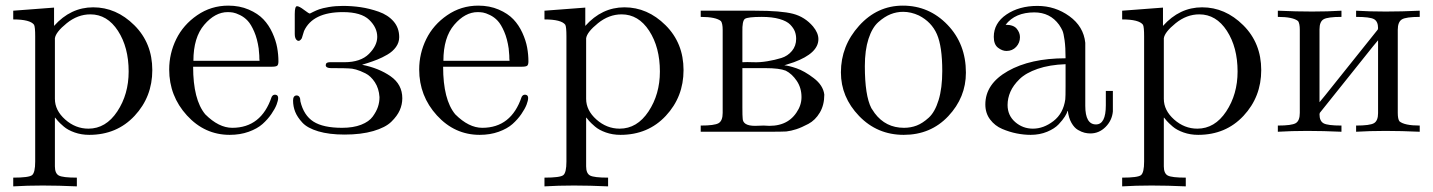

<svg xmlns="http://www.w3.org/2000/svg" viewBox="-20 -469 5089 682"><path d="M175 122Q175 147 189 154.5Q203 162 253 162V193Q188 190 131.5 190Q75 190 27 193V162Q83 162 94 153Q105 144 105 105V-340Q105 -373 101 -381Q87 -400 27 -400V-431L172 -442V-377Q231 -443 311 -443Q393 -443 457 -379.5Q521 -316 521 -220Q521 -125 458 -57.5Q395 10 297 10Q269 10 245 1.5Q221 -7 206.5 -19.5Q192 -32 185.5 -39.5Q179 -47 176 -51H175ZM175 -118Q175 -77 211.5 -44.5Q248 -12 294 -12Q356 -12 396.5 -73Q437 -134 437 -215Q437 -301 399 -359.5Q361 -418 301 -418Q256 -418 217 -386.5Q178 -355 175 -333Z M791 -449Q831 -449 863.5 -435Q896 -421 915.5 -400.5Q935 -380 947.5 -352.5Q960 -325 964.5 -300Q969 -275 969 -251Q969 -239 964.5 -235.5Q960 -232 945 -232H666Q666 -115 709 -63Q757 -15 805 -15Q908 -15 945 -125Q950 -134 959 -132.5Q968 -131 968 -121Q968 -112 962.5 -97.5Q957 -83 944 -64Q931 -45 912.5 -28.5Q894 -12 863.5 -1Q833 10 796 10Q707 10 644 -59Q581 -128 581 -222Q581 -279 606 -330Q631 -381 680.5 -415Q730 -449 791 -449ZM899 -296Q894 -331 883 -356.5Q872 -382 860 -395Q848 -408 832.5 -415.5Q817 -423 807.5 -424.5Q798 -426 789 -426Q744 -426 705.5 -381Q667 -336 667 -253H902Q901 -259 901 -272L899 -295Z M1198 -448Q1230 -448 1261 -443.5Q1292 -439 1325 -427.5Q1358 -416 1378 -393Q1398 -370 1398 -337Q1398 -318 1386.5 -302Q1375 -286 1356 -275Q1337 -264 1320.5 -257.5Q1304 -251 1285.5 -245Q1267 -239 1266 -239Q1326 -227 1367.5 -198Q1409 -169 1409 -120Q1409 -98 1400 -77.5Q1391 -57 1370 -36.5Q1349 -16 1306 -3.5Q1263 9 1204 9Q1149 9 1110.5 -2.5Q1072 -14 1054 -33.5Q1036 -53 1028.5 -72Q1021 -91 1021 -112Q1021 -129 1033 -130Q1047 -130 1047 -109Q1059 -59 1093.5 -37Q1128 -15 1195 -15Q1235 -15 1263 -26Q1291 -37 1304 -55Q1317 -73 1322.5 -89.5Q1328 -106 1328 -124Q1326 -155 1311.5 -177Q1297 -199 1278 -208.5Q1259 -218 1244.5 -222Q1230 -226 1219 -226Q1209 -227 1156 -227Q1138 -227 1137 -237Q1137 -248 1151 -248H1203Q1261 -248 1290.5 -277.5Q1320 -307 1320 -338Q1320 -371 1291.5 -398.5Q1263 -426 1198 -426Q1091 -426 1060 -359L1052 -333Q1044 -320 1035.5 -325.5Q1027 -331 1027 -348V-419Q1027 -447 1035 -447Q1043 -447 1060.5 -433.5Q1078 -420 1081 -421Q1083 -422 1093 -427Q1103 -432 1114 -436Q1125 -440 1148 -444Q1171 -448 1198 -448Z M1679 -449Q1719 -449 1751.5 -435Q1784 -421 1803.5 -400.5Q1823 -380 1835.5 -352.5Q1848 -325 1852.5 -300Q1857 -275 1857 -251Q1857 -239 1852.5 -235.5Q1848 -232 1833 -232H1554Q1554 -115 1597 -63Q1645 -15 1693 -15Q1796 -15 1833 -125Q1838 -134 1847 -132.5Q1856 -131 1856 -121Q1856 -112 1850.5 -97.5Q1845 -83 1832 -64Q1819 -45 1800.5 -28.5Q1782 -12 1751.5 -1Q1721 10 1684 10Q1595 10 1532 -59Q1469 -128 1469 -222Q1469 -279 1494 -330Q1519 -381 1568.5 -415Q1618 -449 1679 -449ZM1787 -296Q1782 -331 1771 -356.5Q1760 -382 1748 -395Q1736 -408 1720.5 -415.5Q1705 -423 1695.5 -424.5Q1686 -426 1677 -426Q1632 -426 1593.5 -381Q1555 -336 1555 -253H1790Q1789 -259 1789 -272L1787 -295Z M2062 122Q2062 147 2076 154.5Q2090 162 2140 162V193Q2075 190 2018.5 190Q1962 190 1914 193V162Q1970 162 1981 153Q1992 144 1992 105V-340Q1992 -373 1988 -381Q1974 -400 1914 -400V-431L2059 -442V-377Q2118 -443 2198 -443Q2280 -443 2344 -379.5Q2408 -316 2408 -220Q2408 -125 2345 -57.5Q2282 10 2184 10Q2156 10 2132 1.5Q2108 -7 2093.5 -19.5Q2079 -32 2072.5 -39.5Q2066 -47 2063 -51H2062ZM2062 -118Q2062 -77 2098.5 -44.5Q2135 -12 2181 -12Q2243 -12 2283.5 -73Q2324 -134 2324 -215Q2324 -301 2286 -359.5Q2248 -418 2188 -418Q2143 -418 2104 -386.5Q2065 -355 2062 -333Z M2766 -237Q2781 -236 2809 -226.5Q2837 -217 2870.5 -191.5Q2904 -166 2908 -133Q2908 -96 2892 -69Q2876 -42 2851.5 -29Q2827 -16 2808.5 -10Q2790 -4 2773 -2Q2764 -1 2688 -1H2469V-23Q2518 -23 2532.5 -31.5Q2547 -40 2547 -68V-363Q2547 -385 2541 -394Q2523 -409 2469 -409V-431H2662Q2755 -431 2797 -420Q2839 -409 2868 -375Q2887 -352 2887 -330Q2887 -280 2800 -248ZM2808 -331Q2808 -345 2803.5 -357Q2799 -369 2787 -381.5Q2775 -394 2749 -401.5Q2723 -409 2686 -409Q2636 -409 2626 -402Q2616 -395 2617 -355V-248Q2633 -249 2656 -248Q2679 -247 2706 -251.5Q2733 -256 2755.5 -263Q2778 -270 2793 -288Q2808 -306 2808 -331ZM2617 -227V-88Q2617 -56 2618 -49Q2618 -22 2662 -22L2693 -23Q2773 -15 2809 -69Q2827 -95 2827 -124Q2827 -157 2810 -182Q2793 -207 2771 -218Q2748 -227 2699 -227Z M3411 -211Q3411 -123 3348.5 -56.5Q3286 10 3190 10Q3096 10 3031.5 -57Q2967 -124 2967 -212Q2967 -306 3031.5 -377.5Q3096 -449 3187 -449Q3280 -449 3345.5 -381Q3411 -313 3411 -211ZM3188 -427Q3165 -427 3143.5 -418.5Q3122 -410 3100 -390.5Q3078 -371 3065 -331Q3052 -291 3052 -234Q3052 -130 3075 -85L3087 -67Q3126 -15 3191 -15Q3215 -15 3236 -23Q3257 -31 3279 -51Q3301 -71 3314 -113.5Q3327 -156 3327 -217Q3327 -304 3308 -347.5Q3289 -391 3244 -414Q3216 -427 3188 -427Z M3641 10Q3617 10 3591.5 5Q3566 0 3540 -11Q3514 -22 3497 -44.5Q3480 -67 3480 -98Q3480 -171 3560 -216.5Q3640 -262 3765 -262Q3765 -301 3761.5 -326Q3758 -351 3754 -360Q3750 -369 3742 -381Q3710 -425 3654 -425Q3586 -425 3552 -381Q3580 -381 3591.5 -367Q3603 -353 3603 -337Q3603 -317 3589.5 -302.5Q3576 -288 3555 -288Q3540 -288 3525 -299.5Q3510 -311 3510 -338Q3510 -387 3555 -417.5Q3600 -448 3665 -448Q3728 -448 3778.5 -411.5Q3829 -375 3835 -317V-93Q3835 -27 3873 -27Q3908 -27 3908 -95V-146H3933V-73Q3930 -41 3907 -18Q3884 5 3853 5Q3843 5 3832.5 2.5Q3822 0 3809 -7.5Q3796 -15 3786 -32.5Q3776 -50 3773 -75H3772Q3770 -67 3762.5 -55Q3755 -43 3740.5 -27.5Q3726 -12 3699.5 -1Q3673 10 3641 10ZM3765 -241Q3708 -239 3666 -224.5Q3624 -210 3601.5 -188Q3579 -166 3569 -143Q3559 -120 3559 -96Q3559 -59 3586 -35.5Q3613 -12 3649 -12Q3687 -12 3722 -39Q3757 -66 3764 -116Q3765 -124 3765 -165Z M4114 122Q4114 147 4128 154.5Q4142 162 4192 162V193Q4127 190 4070.5 190Q4014 190 3966 193V162Q4022 162 4033 153Q4044 144 4044 105V-340Q4044 -373 4040 -381Q4026 -400 3966 -400V-431L4111 -442V-377Q4170 -443 4250 -443Q4332 -443 4396 -379.5Q4460 -316 4460 -220Q4460 -125 4397 -57.5Q4334 10 4236 10Q4208 10 4184 1.5Q4160 -7 4145.5 -19.5Q4131 -32 4124.5 -39.5Q4118 -47 4115 -51H4114ZM4114 -118Q4114 -77 4150.5 -44.5Q4187 -12 4233 -12Q4295 -12 4335.5 -73Q4376 -134 4376 -215Q4376 -301 4338 -359.5Q4300 -418 4240 -418Q4195 -418 4156 -386.5Q4117 -355 4114 -333Z M4667 -63Q4667 -39 4681.5 -31Q4696 -23 4745 -23V-1Q4680 -4 4623.5 -4Q4567 -4 4519 -1V-23Q4568 -23 4582.5 -31.5Q4597 -40 4597 -68V-363Q4597 -385 4591 -394Q4573 -409 4519 -409V-431Q4584 -428 4640.5 -428Q4697 -428 4745 -431V-409Q4696 -409 4681.5 -400.5Q4667 -392 4667 -365V-106Q4676 -116 4726 -179L4874 -364Q4875 -367 4875 -369Q4875 -393 4860.5 -401Q4846 -409 4797 -409V-431Q4845 -428 4902 -428Q4959 -428 5023 -431V-409Q4974 -409 4959.5 -400Q4945 -391 4945 -363V-68Q4945 -46 4951 -38Q4969 -23 5023 -23V-1Q4958 -4 4901.5 -4Q4845 -4 4797 -1V-23Q4846 -23 4860.5 -31.5Q4875 -40 4875 -67V-326Q4866 -316 4816 -253L4668 -68Q4667 -65 4667 -63Z"/></svg>

Font: cwTeXMing
Style: Medium
Weight: 500
Version: Version 1.17